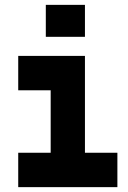

<svg xmlns="http://www.w3.org/2000/svg" viewBox="-20 -770 526 790"><path d="M168.5 -618.5V-750H329.5V-618.5ZM249.5 -676H249V-700H249.5ZM55 0V-141.5H188.5V-398.5H55V-540H329.5V-141.5H463V0ZM118 -71H400.5H256.5V-469.5H118H256.5V-71H118Z"/></svg>

Font: Tourney Black
Style: Regular
Weight: 900
Version: Version 1.015